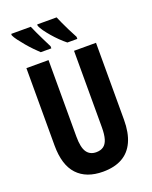

<svg xmlns="http://www.w3.org/2000/svg" viewBox="-170 -1024 890 1125"><g transform="rotate(-20 274.5 -461.5)"><path d="M492 -235Q492 -153 467 -98.5Q442 -44 393.5 -17Q345 10 274 10Q170 10 114 -50Q58 -110 58 -232V-714H196V-237Q196 -169 216 -140Q236 -111 275 -111Q302 -111 320 -123.5Q338 -136 346.5 -164Q355 -192 355 -238V-714H492ZM326 -933Q332 -919 342.5 -895.5Q353 -872 367 -844Q381 -816 397 -786V-773H335Q316 -788 295.5 -808Q275 -828 257 -849Q239 -870 225 -889.5Q211 -909 205 -924V-933ZM165 -933Q173 -915 183 -892.5Q193 -870 206.5 -843.5Q220 -817 235 -786V-773H169Q154 -787 135 -806.5Q116 -826 97.5 -848Q79 -870 64 -890Q49 -910 43 -924V-933Z"/></g></svg>

Font: Noto Sans Display ExtraCondensed
Style: Bold
Weight: 700
Width: 2
Designer: Monotype Design Team
Foundry: Monotype Imaging Inc.
Version: Version 2.003